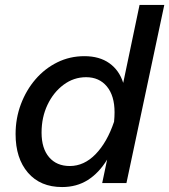

<svg xmlns="http://www.w3.org/2000/svg" viewBox="-20 -740 684 776"><path d="M393 0 413 -95Q380 -41 335 -12.5Q290 16 231 16Q143 16 93 -42Q43 -100 43 -198Q43 -262 64.5 -319Q86 -376 123.5 -419.5Q161 -463 211.5 -488Q262 -513 321 -513Q382 -513 422 -484.5Q462 -456 478 -405L544 -720H644L491 0ZM148 -204Q148 -140 178.5 -104.5Q209 -69 262 -69Q320 -69 366.5 -117Q413 -165 441 -248Q443 -268 443 -286Q443 -353 412 -390.5Q381 -428 328 -428Q278 -428 237 -397.5Q196 -367 172 -316.5Q148 -266 148 -204Z"/></svg>

Font: Wix Madefor Text Medium
Style: Italic
Weight: 500
Italic angle: -12°
Designer: Dalton Maag Ltd
Foundry: Dalton Maag Ltd
Version: Version 3.100